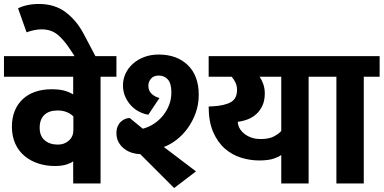

<svg xmlns="http://www.w3.org/2000/svg" viewBox="-30 -925 1934 968"><path d="M229 -475Q268 -475 292.5 -468.5Q317 -462 339 -449V-538H-10V-642H557V-538H477V0H339V-112Q331 -104 306.5 -96Q282 -88 246 -88Q203 -88 164 -100.5Q125 -113 95 -137.5Q65 -162 47.5 -199.5Q30 -237 30 -287Q30 -330 44 -365Q58 -400 84 -424.5Q110 -449 147 -462Q184 -475 229 -475ZM340 -338Q326 -352 306 -360Q286 -368 260 -368Q217 -368 193.5 -345.5Q170 -323 170 -281Q170 -239 195.5 -217.5Q221 -196 262 -196Q295 -196 317.5 -216.5Q340 -237 340 -269Z M61 -883Q80 -893 107.5 -899Q135 -905 166 -905Q246 -905 301 -863.5Q356 -822 392 -754L468 -610H367L327 -671Q292 -725 259.5 -751Q227 -777 180 -777Q160 -777 140 -772.5Q120 -768 104 -762Z M1526 -538V0H1388V-144Q1380 -136 1352 -126Q1324 -116 1277 -116Q1231 -116 1185.5 -130Q1140 -144 1103.5 -176Q1067 -208 1044.5 -260Q1022 -312 1022 -388L1042 -389Q1101 -392 1133 -409.5Q1165 -427 1165 -472Q1165 -492 1157 -509Q1149 -526 1138 -538H1022V-642H1606V-538ZM1388 -265V-538H1279Q1289 -524 1297 -502Q1305 -480 1305 -454Q1305 -419 1293.5 -393.5Q1282 -368 1263 -350.5Q1244 -333 1219.5 -323.5Q1195 -314 1169 -311Q1169 -296 1176.5 -281Q1184 -266 1199 -253Q1214 -240 1235.5 -232Q1257 -224 1285 -224Q1328 -224 1353.5 -238.5Q1379 -253 1388 -265ZM770 -650Q862 -650 917 -596.5Q972 -543 972 -447Q972 -398 956.5 -355.5Q941 -313 916.5 -279Q892 -245 860.5 -220.5Q829 -196 796 -184L958 -61L848 23L677 -148Q659 -148 638 -154Q617 -160 599 -173Q581 -186 569 -206Q557 -226 557 -254Q557 -274 563.5 -288.5Q570 -303 580 -312Q590 -321 601.5 -325.5Q613 -330 624 -330L690 -276Q720 -284 746 -301Q772 -318 791.5 -342Q811 -366 822.5 -395.5Q834 -425 834 -459Q834 -504 816.5 -524Q799 -544 770 -544Q745 -544 731.5 -528.5Q718 -513 718 -493Q718 -468 734 -452.5Q750 -437 774 -431L718 -347Q699 -349 676.5 -359.5Q654 -370 635 -388.5Q616 -407 603 -434Q590 -461 590 -495Q590 -526 603 -554Q616 -582 640 -603.5Q664 -625 697 -637.5Q730 -650 770 -650Z M1666 -538H1586V-642H1884V-538H1804V0H1666Z"/></svg>

Font: Mukta ExtraBold
Style: Regular
Weight: 800
Designer: Girish Dalvi and Yashodeep Gholap
Foundry: Ek Type
Version: Version 2.538;PS 1.002;hotconv 16.6.51;makeotf.lib2.5.65220;